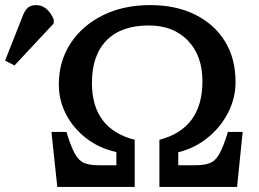

<svg xmlns="http://www.w3.org/2000/svg" viewBox="-160 -734 1016 754"><path d="M65 0 42 -216H101Q119 -157 134.5 -129.5Q150 -102 171.5 -93.5Q193 -85 229 -85H297V-137Q231 -151 180 -190Q129 -229 100 -284Q71 -339 71 -402Q71 -493 117 -563.5Q163 -634 244 -674Q325 -714 430 -714Q531 -714 606.5 -676.5Q682 -639 723.5 -571.5Q765 -504 765 -412Q765 -349 736 -292Q707 -235 656 -193.5Q605 -152 540 -136V-85H605Q642 -85 664 -93.5Q686 -102 701.5 -129.5Q717 -157 735 -216H793L771 0H466V-185Q635 -229 635 -415Q635 -515 578 -574.5Q521 -634 424 -634Q316 -634 258.5 -575.5Q201 -517 201 -408Q201 -228 369 -185V0ZM-103 -477 -140 -496 -74 -663Q-64 -692 -51.5 -703Q-39 -714 -18 -714Q26 -714 51 -658V-642Z"/></svg>

Font: Literata 7pt Medium
Style: Regular
Weight: 500
Designer: Latin by Veronika Burian and Jose Scaglione. Greek by Irene Vlachou. Cyrillic by Vera Evstafieva.
Foundry: TypeTogether
Version: Version 3.002